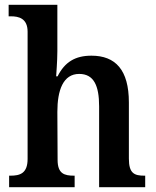

<svg xmlns="http://www.w3.org/2000/svg" viewBox="-20 -780 650 800"><path d="M18 0H291V-48H289C248 -48 220 -56 220 -114L219 -314C219 -404 243 -472 310 -472C371 -472 393 -423 393 -337V0H585V-48H582C540 -48 517 -57 517 -119V-353C517 -489 461 -548 361 -548C294 -548 250 -522 220 -462H214C214 -467 219 -524 219 -567V-760H16V-712H26C57 -712 95 -704 95 -648V-118C95 -57 63 -48 23 -48H18Z"/></svg>

Font: Noto Serif Armenian SemiCondensed SemiBold
Style: Regular
Weight: 600
Width: 4
Designer: Monotype Design Team
Foundry: Monotype Imaging Inc.
Version: Version 2.008